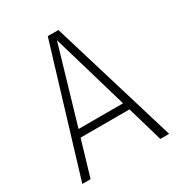

<svg xmlns="http://www.w3.org/2000/svg" viewBox="-164 -794 842 904"><g transform="rotate(-30 257.0 -342.0)"><path d="M445 0 389 -193H123L66 0H21L228 -684H286L493 0ZM135 -233H377L256 -646Z"/></g></svg>

Font: Fira Sans Condensed ExtraLight
Style: Regular
Weight: 275
Width: 3
Designer: Carrois Corporate & Edenspiekermann AG
Foundry: Carrois Corporate GbR & Edenspiekermann AG
Version: Version 4.203